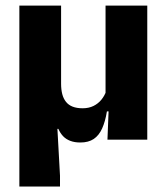

<svg xmlns="http://www.w3.org/2000/svg" viewBox="-20 -512 611 704"><path d="M367 -491.5H520V0H374L379 -126L367 -137ZM204 -491.5V-205Q204 -184 208.2 -167.2Q212.5 -150.5 221.8 -138.8Q231 -127 246.2 -121Q261.5 -115 283 -115Q305.5 -115 322.8 -123.5Q340 -132 351.8 -146.5Q363.5 -161 369.5 -178L397 -103.5H372Q366 -66.5 354.5 -41Q343 -15.5 323.8 -2.5Q304.5 10.5 274.5 10.5Q253.5 10.5 237.8 4.5Q222 -1.5 211.5 -12.5Q201 -23.5 194 -39.5H190.5L200 132V172H51V-491.5Z"/></svg>

Font: Anek Devanagari Medium
Style: Bold
Weight: 700
Version: Version 1.003